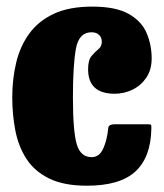

<svg xmlns="http://www.w3.org/2000/svg" viewBox="-20 -558 508 595"><path d="M18 -256.5Q18 -312.5 30 -363.2Q42 -414 70.2 -453.2Q98.5 -492.5 146.2 -515Q194 -537.5 266 -537.5Q339 -537.5 379 -514.8Q419 -492 434.5 -455.2Q450 -418.5 450 -377Q450 -342 433.5 -317.5Q417 -293 390.8 -280.2Q364.5 -267.5 335.5 -267.5Q253 -267.5 253 -343.5Q253 -371.5 263.5 -384.2Q274 -397 284.8 -405.5Q295.5 -414 295.5 -429Q295.5 -441.5 287 -449.8Q278.5 -458 263.5 -458Q224.5 -458 215.2 -406.8Q206 -355.5 206 -256.5Q206 -151.5 217.8 -111.2Q229.5 -71 264 -71Q288 -71 300 -97.8Q312 -124.5 315.5 -161.5Q316.5 -173 337 -173H435.5Q447 -173 448.2 -170.8Q449.5 -168.5 449 -159Q447.5 -71 399.8 -26.8Q352 17.5 249.5 17.5Q177.5 17.5 132 -5Q86.5 -27.5 61.8 -66Q37 -104.5 27.5 -153.8Q18 -203 18 -256.5Z"/></svg>

Font: Besley* Condensed Heavy
Style: Regular
Weight: 800
Width: 3
Designer: Owen Earl
Foundry: indestructible type*
Version: Version 3.000; ttfautohint (v1.8.3)